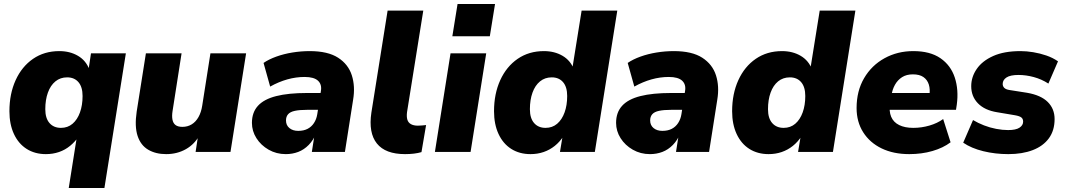

<svg xmlns="http://www.w3.org/2000/svg" viewBox="-20 -758 5318 958"><path d="M323 180 364 -79H374Q355 -51 330 -30.5Q305 -10 274.5 0.5Q244 11 209 11Q154 11 113 -15Q72 -41 49.5 -89.5Q27 -138 27 -203Q27 -290 58 -358Q89 -426 145 -464.5Q201 -503 276 -503Q329 -503 369 -479.5Q409 -456 426 -411L422 -412L434 -492H608L501 180ZM284 -120Q318 -120 342 -140.5Q366 -161 379 -197Q392 -233 392 -279Q392 -324 371.5 -348Q351 -372 315 -372Q281 -372 256.5 -352Q232 -332 219 -296Q206 -260 206 -213Q206 -168 227 -144Q248 -120 284 -120Z M809 11Q757 11 719.5 -11Q682 -33 666.5 -80Q651 -127 662 -201L708 -492H886L841 -204Q837 -179 840.5 -161Q844 -143 856 -134Q868 -125 890 -125Q916 -125 936.5 -137.5Q957 -150 970.5 -174Q984 -198 989 -231L1030 -492H1208L1130 0H956L969 -86H977Q952 -39 908 -14Q864 11 809 11Z M1406 11Q1359 11 1320.5 -11Q1282 -33 1259.5 -68.5Q1237 -104 1237 -145Q1237 -197 1267 -230Q1297 -263 1358 -278.5Q1419 -294 1512 -294H1591L1577 -210H1512Q1475 -210 1451.5 -205Q1428 -200 1417.5 -188Q1407 -176 1407 -157Q1407 -133 1424 -119Q1441 -105 1468 -105Q1495 -105 1514.5 -115Q1534 -125 1546.5 -144Q1559 -163 1563 -188L1581 -303Q1587 -336 1567 -355Q1547 -374 1500 -374Q1457 -374 1414 -362Q1371 -350 1328 -326L1295 -444Q1321 -462 1358.5 -475.5Q1396 -489 1439 -496Q1482 -503 1525 -503Q1616 -503 1667 -470Q1718 -437 1735.5 -382Q1753 -327 1742 -261L1701 0H1536L1551 -96H1559Q1544 -59 1520.5 -35Q1497 -11 1468 0Q1439 11 1406 11Z M2001 11Q1903 11 1860.5 -42Q1818 -95 1833 -196L1914 -705H2092L2011 -199Q2008 -176 2012.5 -161Q2017 -146 2030.5 -138.5Q2044 -131 2065 -131Q2075 -131 2085.5 -132Q2096 -133 2106 -134L2083 1Q2066 6 2045.5 8.5Q2025 11 2001 11Z M2237 -577 2263 -738H2450L2424 -577ZM2150 0 2228 -492H2406L2328 0Z M2627 11Q2572 11 2531 -15Q2490 -41 2467.5 -89.5Q2445 -138 2445 -203Q2445 -290 2476 -358Q2507 -426 2563 -464.5Q2619 -503 2694 -503Q2747 -503 2787 -479.5Q2827 -456 2844 -411L2835 -412L2882 -705H3060L2948 0H2774L2787 -78H2791Q2773 -50 2748 -30Q2723 -10 2692.5 0.5Q2662 11 2627 11ZM2702 -120Q2736 -120 2760 -140.5Q2784 -161 2797 -197Q2810 -233 2810 -279Q2810 -324 2789.5 -348Q2769 -372 2733 -372Q2699 -372 2674.5 -352Q2650 -332 2637 -296Q2624 -260 2624 -213Q2624 -168 2645 -144Q2666 -120 2702 -120Z M3223 11Q3176 11 3137.5 -11Q3099 -33 3076.5 -68.5Q3054 -104 3054 -145Q3054 -197 3084 -230Q3114 -263 3175 -278.5Q3236 -294 3329 -294H3408L3394 -210H3329Q3292 -210 3268.5 -205Q3245 -200 3234.5 -188Q3224 -176 3224 -157Q3224 -133 3241 -119Q3258 -105 3285 -105Q3312 -105 3331.5 -115Q3351 -125 3363.5 -144Q3376 -163 3380 -188L3398 -303Q3404 -336 3384 -355Q3364 -374 3317 -374Q3274 -374 3231 -362Q3188 -350 3145 -326L3112 -444Q3138 -462 3175.5 -475.5Q3213 -489 3256 -496Q3299 -503 3342 -503Q3433 -503 3484 -470Q3535 -437 3552.5 -382Q3570 -327 3559 -261L3518 0H3353L3368 -96H3376Q3361 -59 3337.5 -35Q3314 -11 3285 0Q3256 11 3223 11Z M3815 11Q3760 11 3719 -15Q3678 -41 3655.5 -89.5Q3633 -138 3633 -203Q3633 -290 3664 -358Q3695 -426 3751 -464.5Q3807 -503 3882 -503Q3935 -503 3975 -479.5Q4015 -456 4032 -411L4023 -412L4070 -705H4248L4136 0H3962L3975 -78H3979Q3961 -50 3936 -30Q3911 -10 3880.5 0.5Q3850 11 3815 11ZM3890 -120Q3924 -120 3948 -140.5Q3972 -161 3985 -197Q3998 -233 3998 -279Q3998 -324 3977.5 -348Q3957 -372 3921 -372Q3887 -372 3862.5 -352Q3838 -332 3825 -296Q3812 -260 3812 -213Q3812 -168 3833 -144Q3854 -120 3890 -120Z M4517 11Q4438 11 4379 -17.5Q4320 -46 4287 -98Q4254 -150 4254 -219Q4254 -304 4291.5 -368Q4329 -432 4393.5 -467.5Q4458 -503 4537 -503Q4621 -503 4672.5 -467.5Q4724 -432 4744 -371Q4764 -310 4754 -236L4750 -210H4399L4411 -294H4633L4617 -281Q4622 -312 4614.5 -336Q4607 -360 4587.5 -373.5Q4568 -387 4535 -387Q4503 -387 4481 -373Q4459 -359 4445.5 -335Q4432 -311 4428 -281L4421 -242Q4415 -203 4426.5 -175.5Q4438 -148 4466.5 -134Q4495 -120 4537 -120Q4578 -120 4617.5 -131.5Q4657 -143 4686 -164L4723 -48Q4686 -20 4632.5 -4.5Q4579 11 4517 11Z M5011 11Q4946 11 4886.5 -3.5Q4827 -18 4786 -46L4835 -159Q4860 -144 4889.5 -132.5Q4919 -121 4950.5 -115Q4982 -109 5010 -109Q5049 -109 5067 -121Q5085 -133 5085 -151Q5085 -165 5076 -172Q5067 -179 5044 -183L4955 -198Q4893 -208 4859.5 -242.5Q4826 -277 4826 -328Q4826 -374 4853.5 -414Q4881 -454 4935.5 -478.5Q4990 -503 5072 -503Q5102 -503 5135.5 -497.5Q5169 -492 5201 -481Q5233 -470 5259 -452L5211 -341Q5177 -363 5138 -373.5Q5099 -384 5062 -384Q5021 -384 5002 -371.5Q4983 -359 4983 -339Q4983 -328 4990.5 -320Q4998 -312 5016 -309L5105 -295Q5174 -283 5208 -249Q5242 -215 5242 -164Q5242 -107 5213.5 -68Q5185 -29 5133 -9Q5081 11 5011 11Z"/></svg>

Font: Nunito Sans 12pt Black
Style: Italic
Weight: 900
Italic angle: -9°
Designer: Vernon Adams
Foundry: Vernon Adams
Version: Version 3.101;gftools[0.9.27]